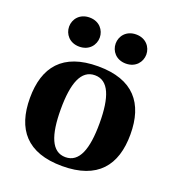

<svg xmlns="http://www.w3.org/2000/svg" viewBox="-131 -814 848 930"><g transform="rotate(20 292.5 -349.0)"><path d="M334 -635C334 -597 362 -560 413 -560C464 -560 492 -597 492 -635C492 -673 464 -710 413 -710C362 -710 334 -673 334 -635ZM94 -635C94 -597 122 -560 173 -560C224 -560 252 -597 252 -635C252 -673 224 -710 173 -710C122 -710 94 -673 94 -635ZM34 -245C34 -85 111 12 293 12C475 12 552 -85 552 -245C552 -405 475 -502 293 -502C111 -502 34 -405 34 -245ZM193 -245C193 -379 222 -456 293 -456C364 -456 393 -379 393 -245C393 -111 364 -34 293 -34C222 -34 193 -111 193 -245Z"/></g></svg>

Font: Heuristica
Style: Bold
Weight: 700
Version: Version 1.0.1